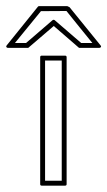

<svg xmlns="http://www.w3.org/2000/svg" viewBox="-118 -582 343 613"><path d="M89.8 -404.3Q94.7 -404.3 94.7 -399.4V5.9Q94.7 10.7 89.8 10.7H15.1Q10.3 10.7 10.3 5.9V-399.4Q10.3 -404.3 15.1 -404.3ZM104 -559.1 203.1 -437Q205.6 -434.6 204.1 -431.9Q202.6 -429.2 199.2 -429.2H134.3L53.7 -499Q33.7 -481.9 12.7 -463.9Q-8.3 -445.8 -27.8 -429.2H-92.8Q-96.2 -429.2 -97.7 -431.9Q-99.1 -434.6 -96.7 -437L2.9 -560.5Q3.4 -561.5 4.6 -562Q5.9 -562.5 6.8 -562.5H96.7ZM94.2 -546.9Q93.3 -547.9 92.8 -548.8L96.7 -546.9ZM176.8 -444.8Q156.2 -470.2 135.5 -495.6Q114.7 -521 94.2 -546.9L12.7 -546.4Q-9.8 -519 -28.8 -495.6Q-47.9 -472.2 -70.3 -444.8H-34.7Q-13.7 -463.4 7.6 -481.2Q28.8 -499 49.8 -517.6Q53.2 -520 56.6 -517.6L141.1 -444.8ZM25.9 -388.7V-4.9H79.1V-388.7Z"/></svg>

Font: Fibel Sued Kontur LRS
Style: Regular
Weight: 400
Designer: Peter Wiegel
Foundry: Peter Wiegel
Version: Version 000.000